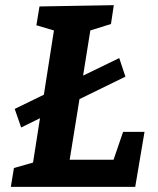

<svg xmlns="http://www.w3.org/2000/svg" viewBox="-20 -724 613 744"><path d="M37 -302 150 -357 189 -606 121 -626 133 -699 421 -704 410 -631 330 -606 302 -431 442 -499 466 -427 288 -340 250 -105H420L457 -213H540L504 0H22L34 -73L108 -94L135 -266L62 -230Z"/></svg>

Font: Bitter
Style: Bold Italic
Weight: 700
Italic angle: -9°
Designer: Sol Matas, and Bitter project Authors
Foundry: Sol Matas
Version: Version 2.001